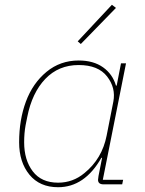

<svg xmlns="http://www.w3.org/2000/svg" viewBox="-20 -771 607 803"><path d="M465 -738 318 -587 305 -598 448 -751ZM491 0H413Q390 0 390 -19Q390 -23 392 -35L407 -111H404Q334 12 223 12Q146 12 103 -40.5Q60 -93 60 -176Q60 -270 88.5 -346.5Q117 -423 174.5 -470.5Q232 -518 309 -518Q371 -518 411 -489.5Q451 -461 465 -413H468L486 -506H507L410 -19H495ZM223 -7Q285 -7 333 -47Q407 -107 426 -204L454 -346Q465 -403 428 -451Q391 -499 309 -499Q225 -499 169.5 -441Q114 -383 94 -282L87 -247Q81 -214 81 -176Q81 -102 117 -54.5Q153 -7 223 -7Z"/></svg>

Font: IBM Plex Sans Thin
Style: Italic
Weight: 100
Italic angle: -11.31°
Designer: Mike Abbink, Paul van der Laan, Pieter van Rosmalen
Foundry: Bold Monday
Version: Version 3.0